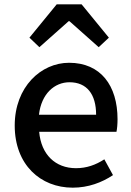

<svg xmlns="http://www.w3.org/2000/svg" viewBox="-20 -854 605 887"><path d="M316 13C388 13 451 -11 502 -45L462 -118C422 -92 380 -77 331 -77C236 -77 170 -140 161 -245H518C521 -258 523 -281 523 -303C523 -459 445 -564 299 -564C170 -564 48 -453 48 -274C48 -93 167 13 316 13ZM160 -324C171 -421 232 -474 301 -474C381 -474 424 -419 424 -324ZM116 -680 162 -636 297 -756H301L436 -636L483 -680L357 -834H242Z"/></svg>

Font: Noto Sans T Chinese Medium
Style: Regular
Weight: 500
Designer: Ryoko NISHIZUKA (kana & ideographs); Paul D. Hunt (Latin, Greek & Cyrillic); Wenlong ZHANG (bopomofo); Sandoll Communica
Foundry: Adobe Systems Incorporated
Version: Version 1.000;PS 1;hotconv 1.0.78;makeotf.lib2.5.61930